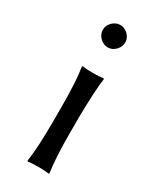

<svg xmlns="http://www.w3.org/2000/svg" viewBox="-171 -702 623 759"><g transform="rotate(30 140.5 -322.5)"><path d="M107.4 -561.5Q91.8 -577.1 91.8 -597.2Q91.8 -617.2 107.4 -632.6Q123 -647.9 143.1 -647.9Q163.1 -647.9 178.5 -632.6Q193.8 -617.2 193.8 -597.2Q193.8 -577.1 178.5 -561.5Q163.1 -545.9 143.1 -545.9Q123 -545.9 107.4 -561.5ZM103 -250Q103 -369.1 92.8 -429.2L95.2 -432.1Q113.3 -429.2 143.1 -429.2Q172.9 -429.2 190.9 -432.1L192.9 -429.2Q185.1 -376 183.1 -250V-179.2Q183.1 -63 192.9 0L190.9 2.9Q172.9 0 142.8 0Q112.8 0 95.2 2.9L92.8 0Q102.5 -60.1 103 -179.2Z"/></g></svg>

Font: Biolilbert
Style: Regular
Weight: 400
Designer: Philipp H. Poll
Foundry: Philipp H. Poll
Version: Version 1.1.0